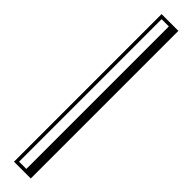

<svg xmlns="http://www.w3.org/2000/svg" viewBox="-399 -861 1067 1067"><g transform="rotate(45 134.5 -327.0)"><path d="M90 -887V233H147V-887ZM70 253V-907H202V253Z"/></g></svg>

Font: Jacques Francois Shadow
Style: Regular
Weight: 400
Designer: Alexei Vanyashin, Nikita Kanarev (i@xarsok.ru)
Foundry: Cyreal (www.cyreal.org)
Version: Version 1.003